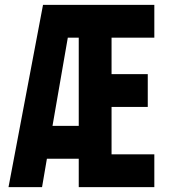

<svg xmlns="http://www.w3.org/2000/svg" viewBox="-20 -770 699 790"><path d="M15 0 157 -750H615V-615H439V-465H588V-330H439V-135H615V0H304V-117H173L153 0ZM196 -252H304V-615H259Z"/></svg>

Font: Mohave Light
Style: Bold
Weight: 700
Version: Version 2.003